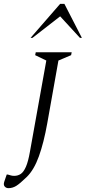

<svg xmlns="http://www.w3.org/2000/svg" viewBox="-81 -832 446 999"><path d="M-37 147Q-49 147 -56.5 138.5Q-64 130 -59 114L-46 76H-41Q-30 79 -23.5 81Q-17 83 -7 83Q12 83 27 73Q42 63 54 35.5Q66 8 75 -44L160 -517L102 -545L105 -560H292L289 -545L223 -517L165 -191Q147 -90 121.5 -19Q96 52 58 89Q22 124 3 135.5Q-16 147 -37 147ZM78 -635 232 -812H254L345 -635H335L232 -747L88 -635Z"/></svg>

Font: Spectral SC Light
Style: Italic
Weight: 300
Italic angle: -10°
Designer: Jean-Baptiste Levee
Foundry: Production Type
Version: Version 2.001